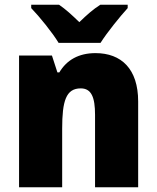

<svg xmlns="http://www.w3.org/2000/svg" viewBox="-20 -786 658 806"><path d="M226 -606H402C429 -649 484 -717 516 -752V-766H401C371 -747 345 -724 313 -693C281 -724 257 -746 228 -766H111V-752C145 -717 201 -648 226 -606ZM381 -563C310 -563 260 -534 229 -482H221L198 -553H60V0H241V-246C241 -362 257 -415 319 -415C364 -415 379 -377 379 -304V0H560V-360C560 -497 489 -563 381 -563Z"/></svg>

Font: Noto Sans Arabic UI SmCn Bk
Style: Regular
Weight: 900
Width: 4
Designer: Monotype Design Team, Nadine Chahine and Nizar Qandah
Foundry: Monotype Imaging Inc.
Version: Version 2.010